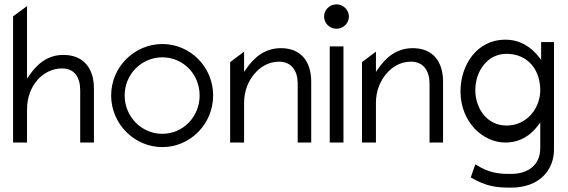

<svg xmlns="http://www.w3.org/2000/svg" viewBox="-20 -664 2607 881"><path d="M40 -10H104V-161C104 -218 123 -264 151 -296C176 -325 215 -350 265 -350C324 -350 348 -306 348 -250V-10H411V-258C411 -351 363 -412 271 -412C195 -412 148 -367 113 -316L104 -303V-636L40 -589Z M490 -226C490 -95 597 11 725 11C853 11 958 -95 958 -226C958 -357 853 -462 725 -462C597 -462 490 -357 490 -226ZM552 -226C552 -324 630 -401 725 -401C820 -401 896 -324 896 -226C896 -128 820 -50 725 -50C630 -50 552 -128 552 -226Z M1036 -10H1100V-192C1100 -249 1121 -295 1149 -327C1174 -356 1211 -381 1261 -381C1319 -381 1346 -337 1346 -281V-10H1408V-289C1408 -382 1361 -443 1269 -443C1193 -443 1144 -398 1109 -347L1100 -334V-427L1036 -379Z M1467 -588C1467 -557 1493 -532 1524 -532C1555 -532 1581 -557 1581 -588C1581 -619 1555 -644 1524 -644C1493 -644 1467 -619 1467 -588ZM1493 -10H1556V-451H1493Z M1641 -10H1705V-192C1705 -249 1726 -295 1754 -327C1779 -356 1816 -381 1866 -381C1924 -381 1951 -337 1951 -281V-10H2013V-289C2013 -382 1966 -443 1874 -443C1798 -443 1749 -398 1714 -347L1705 -334V-427L1641 -379Z M2093 -245C2093 -103 2197 -10 2298 -10C2369 -10 2417 -45 2450 -90L2459 -102V16C2459 91 2406 134 2324 134C2272 134 2227 132 2161 90L2140 150C2212 193 2263 197 2324 197C2459 197 2522 113 2522 22V-471H2463V-389L2454 -401C2420 -445 2370 -482 2298 -482C2168 -482 2093 -365 2093 -245ZM2161 -250C2161 -337 2216 -417 2304 -417C2401 -417 2459 -345 2459 -250C2459 -170 2400 -88 2304 -88C2212 -88 2161 -170 2161 -250Z"/></svg>

Font: Charger Sport
Style: Lit
Weight: 300
Designer: Jasper
Foundry: Cannot Into Space Fonts
Version: Version 1.1